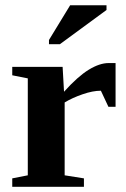

<svg xmlns="http://www.w3.org/2000/svg" viewBox="-20 -715 484 735"><path d="M225.1 -363.8Q277.8 -422.4 319.6 -448Q361.3 -473.6 396 -473.6H422.4V-306.2H395L366.2 -367.7Q335.4 -367.7 296.4 -354.2Q257.3 -340.8 227.5 -322.8V-43.9L301.3 -32.2V0H26.9V-32.2L86.4 -43.9V-415L26.9 -426.8V-459H219.7ZM167.5 -545.9V-562L248.5 -694.8H387.7V-676.8L209.5 -545.9Z"/></svg>

Font: Tinos
Style: Bold
Weight: 700
Designer: Steve Matteson
Foundry: Monotype Imaging Inc.
Version: Version 1.23